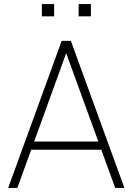

<svg xmlns="http://www.w3.org/2000/svg" viewBox="-20 -920 649 940"><path d="M365 -840V-900H425V-840ZM185 -840V-900H245V-840ZM20 0 282 -720H327L589 0H544L289 -701H319L65 0ZM120 -187V-227H488V-187Z"/></svg>

Font: Manrope
Style: Regular
Weight: 400
Designer: Mikhail Sharanda
Foundry: Mikhail Sharanda
Version: Version 4.503